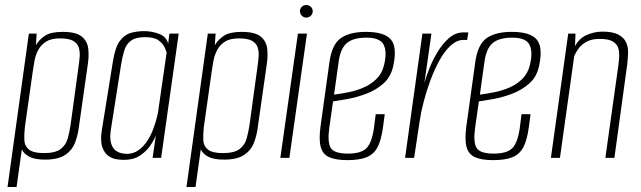

<svg xmlns="http://www.w3.org/2000/svg" viewBox="-20 -629 2554 765"><path d="M10 116 95 -495H126L123 -449Q136 -471 159 -486.5Q182 -502 230 -502Q283 -502 305.5 -483.5Q328 -465 331.5 -436Q335 -407 330 -374L295 -128Q291 -93 279.5 -62Q268 -31 240 -12Q212 7 159 7Q119 7 97 -4.5Q75 -16 67 -34L46 116ZM155 -19Q201 -19 222 -35.5Q243 -52 250 -78Q257 -104 261 -130L293 -364Q296 -384 297.5 -404Q299 -424 293.5 -440.5Q288 -457 271 -466.5Q254 -476 219 -476Q184 -476 164 -463.5Q144 -451 133 -431Q122 -411 117.5 -387Q113 -363 110 -341L79 -122Q76 -94 77 -70.5Q78 -47 95.5 -33Q113 -19 155 -19Z M473 8Q462 8 444.5 5.5Q427 3 411.5 -8Q396 -19 387.5 -43.5Q379 -68 386 -112L430 -385Q439 -441 457.5 -466Q476 -491 501.5 -498Q527 -505 554 -505Q585 -505 614 -494Q643 -483 650 -455L655 -495H692L622 0H588L601 -89Q593 -69 577 -46.5Q561 -24 536 -8Q511 8 473 8ZM485 -16Q512 -16 532.5 -31Q553 -46 567.5 -68.5Q582 -91 591 -116Q600 -141 605 -161Q610 -181 611 -191L644 -420Q642 -427 635.5 -441Q629 -455 612 -468Q595 -481 558 -481Q521 -481 502 -467Q483 -453 475.5 -429Q468 -405 463 -375L421 -108Q417 -76 423 -57Q429 -38 440.5 -29.5Q452 -21 464.5 -18.5Q477 -16 485 -16Z M723 116 808 -495H839L836 -449Q849 -471 872 -486.5Q895 -502 943 -502Q996 -502 1018.5 -483.5Q1041 -465 1044.5 -436Q1048 -407 1043 -374L1008 -128Q1004 -93 992.5 -62Q981 -31 953 -12Q925 7 872 7Q832 7 810 -4.5Q788 -16 780 -34L759 116ZM868 -19Q914 -19 935 -35.5Q956 -52 963 -78Q970 -104 974 -130L1006 -364Q1009 -384 1010.5 -404Q1012 -424 1006.5 -440.5Q1001 -457 984 -466.5Q967 -476 932 -476Q897 -476 877 -463.5Q857 -451 846 -431Q835 -411 830.5 -387Q826 -363 823 -341L792 -122Q789 -94 790 -70.5Q791 -47 808.5 -33Q826 -19 868 -19Z M1097 0 1167 -495H1203L1133 0ZM1200 -559Q1190 -559 1182.5 -566.5Q1175 -574 1175 -584Q1175 -595 1182.5 -602Q1190 -609 1200 -609Q1211 -609 1218.5 -602Q1226 -595 1226 -584Q1226 -574 1218.5 -566.5Q1211 -559 1200 -559Z M1364 9Q1318 9 1292 -2.5Q1266 -14 1258 -43Q1250 -72 1257 -125L1293 -384Q1303 -453 1338.5 -477.5Q1374 -502 1438 -502Q1512 -502 1537.5 -471.5Q1563 -441 1547 -367Q1538 -323 1508 -296.5Q1478 -270 1439.5 -255.5Q1401 -241 1364.5 -234.5Q1328 -228 1307 -225L1292 -120Q1284 -62 1298 -39.5Q1312 -17 1366 -17Q1420 -17 1441 -39.5Q1462 -62 1470 -119L1477 -174H1513L1506 -122Q1499 -70 1484 -42Q1469 -14 1440.5 -2.5Q1412 9 1364 9ZM1311 -252Q1335 -255 1366 -261Q1397 -267 1427 -279.5Q1457 -292 1479.5 -314Q1502 -336 1510 -369Q1523 -421 1509 -450Q1495 -479 1440 -479Q1387 -479 1361.5 -457Q1336 -435 1329 -381Z M1594 0 1663 -495H1699L1671 -299Q1676 -317 1688.5 -350.5Q1701 -384 1721 -418Q1741 -452 1767.5 -476Q1794 -500 1827 -500Q1831 -500 1837 -500Q1843 -500 1846 -499L1841 -469Q1839 -470 1834.5 -470Q1830 -470 1825 -470Q1799 -469 1775 -447Q1751 -425 1731 -388.5Q1711 -352 1695 -309Q1679 -266 1668 -223.5Q1657 -181 1652 -146L1630 0Z M1945 9Q1899 9 1873 -2.5Q1847 -14 1839 -43Q1831 -72 1838 -125L1874 -384Q1884 -453 1919.5 -477.5Q1955 -502 2019 -502Q2093 -502 2118.5 -471.5Q2144 -441 2128 -367Q2119 -323 2089 -296.5Q2059 -270 2020.5 -255.5Q1982 -241 1945.5 -234.5Q1909 -228 1888 -225L1873 -120Q1865 -62 1879 -39.5Q1893 -17 1947 -17Q2001 -17 2022 -39.5Q2043 -62 2051 -119L2058 -174H2094L2087 -122Q2080 -70 2065 -42Q2050 -14 2021.5 -2.5Q1993 9 1945 9ZM1892 -252Q1916 -255 1947 -261Q1978 -267 2008 -279.5Q2038 -292 2060.5 -314Q2083 -336 2091 -369Q2104 -421 2090 -450Q2076 -479 2021 -479Q1968 -479 1942.5 -457Q1917 -435 1910 -381Z M2175 0 2244 -495H2273L2271 -445Q2288 -477 2318.5 -490Q2349 -503 2380 -503Q2421 -503 2443 -491.5Q2465 -480 2474 -461.5Q2483 -443 2482.5 -420Q2482 -397 2479 -372L2428 0H2392L2443 -363Q2446 -383 2447 -403Q2448 -423 2443 -438.5Q2438 -454 2421 -464Q2404 -474 2369 -474Q2337 -474 2316.5 -462.5Q2296 -451 2285 -435.5Q2274 -420 2268 -406L2211 0Z"/></svg>

Font: Alumni Sans Thin ExtraLight
Style: Italic
Weight: 250
Italic angle: -8°
Version: Version 1.016